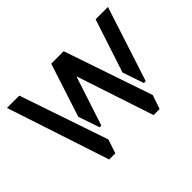

<svg xmlns="http://www.w3.org/2000/svg" viewBox="-112 -743 948 948"><g transform="rotate(-45 361.5 -269.5)"><path d="M496 -1 318 -538H405L563 -74L538 -1ZM186 -1 9 -538H95L253 -74L229 -1ZM265 -147 227 -258 318 -538H405L277 -147ZM574 -147 536 -258 628 -538H714L587 -147Z"/></g></svg>

Font: Stick No Bills ExtraLight
Style: Regular
Weight: 400
Version: Version 2.000